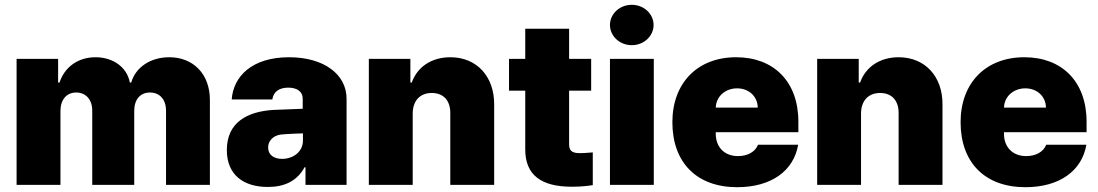

<svg xmlns="http://www.w3.org/2000/svg" viewBox="-20 -778 4622 808"><path d="M49.8 0H234.4V-310.5C234.4 -358.4 259.8 -388.7 300.8 -388.7C340.8 -388.7 368.2 -359.4 368.2 -312.5V0H544.9V-311.5C544.9 -358.4 569.3 -388.7 611.3 -388.7C651.4 -388.7 678.7 -360.4 678.7 -311.5V0H863.3V-357.4C863.3 -466.8 793 -537.1 692.4 -537.1C613.3 -537.1 550.8 -495.1 532.2 -430.7H526.4C514.6 -495.1 456.1 -537.1 381.8 -537.1C308.6 -537.1 252 -496.1 230.5 -430.7H224.6V-530.3H49.8Z M934.6 -146.5C934.6 -41 1005.9 8.8 1107.4 8.8C1177.7 8.8 1230.5 -16.6 1261.7 -74.2H1265.6V0H1438.5V-362.3C1438.5 -464.8 1343.8 -537.1 1196.3 -537.1C1040 -537.1 961.9 -456.1 955.1 -359.4H1126C1130.9 -392.6 1155.3 -409.2 1193.4 -409.2C1229.5 -409.2 1253.9 -392.6 1253.9 -363.3V-320.3L1129.9 -315.4C1021.5 -308.6 934.6 -263.7 934.6 -146.5ZM1108.4 -157.2C1108.4 -185.5 1129.9 -208 1163.1 -211.9C1187.5 -214.4 1236.3 -216.3 1254.9 -216.8V-188.5C1255.9 -138.7 1212.9 -109.4 1167 -109.4C1132.8 -109.4 1108.4 -126 1108.4 -157.2Z M1716.8 -299.8C1716.8 -354.5 1748 -386.7 1796.9 -386.7C1846.7 -386.7 1876 -354.5 1875 -299.8V0H2059.6V-337.9C2060.5 -455.1 1987.3 -537.1 1875 -537.1C1796.9 -537.1 1736.3 -497.1 1712.9 -430.7H1707V-530.3H1532.2V0H1716.8Z M2467.8 -530.3H2375V-657.2H2190.4V-530.3H2122.1V-396.5H2190.4V-151.4C2189.5 -41 2257.8 7.8 2386.7 7.8C2428.7 7.8 2457 3.9 2474.6 1V-136.7C2454.1 -134.8 2426.8 -132.8 2413.1 -133.8C2387.7 -134.8 2375 -144.5 2375 -169.9V-396.5H2467.8Z M2546.9 0H2731.4V-530.3H2546.9ZM2638.7 -587.9C2689.5 -587.9 2730.5 -626 2730.5 -672.9C2730.5 -719.7 2689.5 -757.8 2638.7 -757.8C2587.9 -757.8 2546.9 -719.7 2546.9 -672.9C2546.9 -626 2587.9 -587.9 2638.7 -587.9Z M3082 9.8C3226.6 9.8 3320.3 -59.6 3338.9 -168.9H3169.9C3158.2 -138.7 3126 -121.1 3085.9 -121.1C3027.3 -121.1 2992.2 -160.2 2992.2 -214.8V-221.7H3339.8V-265.6C3339.8 -435.5 3235.4 -537.1 3078.1 -537.1C2914.1 -537.1 2809.6 -427.7 2809.6 -263.7C2809.6 -92.8 2913.1 9.8 3082 9.8ZM2992.2 -325.2C2993.7 -372.6 3032.7 -406.2 3082 -406.2C3130.9 -406.2 3168 -373 3168.9 -325.2Z M3603.5 -299.8C3603.5 -354.5 3634.8 -386.7 3683.6 -386.7C3733.4 -386.7 3762.7 -354.5 3761.7 -299.8V0H3946.3V-337.9C3947.3 -455.1 3874 -537.1 3761.7 -537.1C3683.6 -537.1 3623 -497.1 3599.6 -430.7H3593.8V-530.3H3418.9V0H3603.5Z M4294.9 9.8C4439.5 9.8 4533.2 -59.6 4551.8 -168.9H4382.8C4371.1 -138.7 4338.9 -121.1 4298.8 -121.1C4240.2 -121.1 4205.1 -160.2 4205.1 -214.8V-221.7H4552.7V-265.6C4552.7 -435.5 4448.2 -537.1 4291 -537.1C4127 -537.1 4022.5 -427.7 4022.5 -263.7C4022.5 -92.8 4126 9.8 4294.9 9.8ZM4205.1 -325.2C4206.5 -372.6 4245.6 -406.2 4294.9 -406.2C4343.8 -406.2 4380.9 -373 4381.8 -325.2Z"/></svg>

Font: Pretendard Black
Style: Regular
Weight: 900
Designer: Base glyphs from Inter by Rasmus Andersson; Hangeul glyphs from Noto Sans CJK(Source Han Sans) by Jang Soo-young and Kan
Foundry: Kil Hyung-jin
Version: Version 1.309;Glyphs 3.2 (3225)